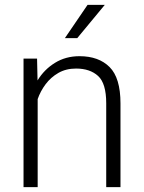

<svg xmlns="http://www.w3.org/2000/svg" viewBox="-20 -769 590 789"><path d="M292.5 -487.3Q251 -487.3 219.7 -469.2Q188.5 -451.2 167.2 -422.6Q146 -394 134.8 -361.8V0H76.7V-528.3H132.3L134.3 -438.5Q161.6 -483.4 205.8 -510.7Q250 -538.1 306.6 -538.1Q385.7 -538.1 430.4 -493.4Q475.1 -448.7 475.1 -344.2V0H416.5V-344.7Q416.5 -426.3 383.1 -456.8Q349.6 -487.3 292.5 -487.3ZM246.6 -612.3 339.8 -749H410.6L297.4 -612.3Z"/></svg>

Font: Vazirmatn UI FD ExtraLight
Style: Regular
Weight: 200
Designer: Saber Rastikerdar
Foundry: Saber Rastikerdar
Version: Version 33.003